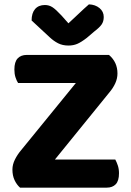

<svg xmlns="http://www.w3.org/2000/svg" viewBox="-20 -861 599 881"><path d="M328 -480H63Q56 -491 51 -506.5Q46 -522 46 -542Q46 -577 61 -593Q76 -609 103 -609H480Q519 -576 519 -524Q519 -501 509 -479Q499 -457 482 -437L232 -129H509Q515 -118 520.5 -102Q526 -86 526 -66Q526 -31 511 -15.5Q496 0 470 0H72Q57 -13 47 -34Q37 -55 37 -83Q37 -106 48.5 -129Q60 -152 77 -172ZM294 -754Q317 -775 341 -798Q365 -821 388 -841Q417 -840 436.5 -824Q456 -808 456 -783Q456 -763 446.5 -749Q437 -735 412 -716L378 -687Q352 -667 334 -659.5Q316 -652 294 -652Q267 -652 246.5 -662.5Q226 -673 208 -690L125 -767Q125 -801 141 -819.5Q157 -838 186 -838Q205 -838 220.5 -828Q236 -818 262 -790Z"/></svg>

Font: Baloo 2 Latin
Style: Bold
Weight: 400
Designer: Sarang Kulkarni and Ek Type
Foundry: Ek Type
Version: Version 1.001